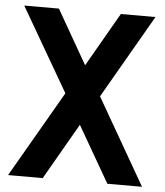

<svg xmlns="http://www.w3.org/2000/svg" viewBox="-52 -776 707 822"><g transform="rotate(5 301.0 -364.5)"><path d="M13.2 0H162.1L300.8 -241.2L439.9 0H588.9L376 -370.1L583 -729H434.1L300.8 -497.1L168 -729H19L227.1 -370.1Z"/></g></svg>

Font: Hack
Style: Bold
Weight: 700
Monospace: yes
Designer: Christopher Simpkins
Foundry: Christopher Simpkins
Version: Version 2.010